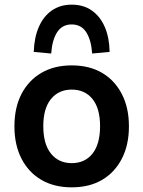

<svg xmlns="http://www.w3.org/2000/svg" viewBox="-20 -795 616 825"><path d="M288 10Q213 10 158 -22Q103 -54 72.5 -113Q42 -172 42 -252Q42 -333 72.5 -391.5Q103 -450 158 -482Q213 -514 288 -514Q364 -514 418.5 -482Q473 -450 503.5 -391Q534 -332 534 -252Q534 -172 503.5 -113Q473 -54 418.5 -22Q364 10 288 10ZM288 -94Q345 -94 377.5 -135Q410 -176 410 -253Q410 -329 377.5 -369.5Q345 -410 288 -410Q232 -410 199 -369.5Q166 -329 166 -253Q166 -176 199 -135Q232 -94 288 -94ZM200 -565 125 -572Q127 -633 146.5 -678.5Q166 -724 202 -749.5Q238 -775 288 -775Q339 -775 375 -749.5Q411 -724 430.5 -678.5Q450 -633 451 -572L376 -565Q372 -623 350.5 -656.5Q329 -690 288 -690Q247 -690 225.5 -656.5Q204 -623 200 -565Z"/></svg>

Font: Nunitoga
Style: Bold
Weight: 700
Designer: Vernon Adams
Foundry: Vernon Adams
Version: Version 1.0